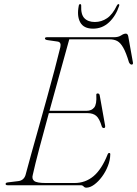

<svg xmlns="http://www.w3.org/2000/svg" viewBox="-20 -876 649 908"><path d="M361.5 0H16Q6.5 0 6.5 -6Q6.5 -12.5 17.5 -13.5L66.5 -19.5Q92 -22.5 100.5 -47.5Q111 -88 127.8 -147.8Q144.5 -207.5 164 -276.8Q183.5 -346 202.8 -415.8Q222 -485.5 238.5 -547.5Q255 -609.5 265.5 -653.5Q270.5 -677 252 -679.5L203.5 -686.5Q192.5 -688.5 192.5 -694Q192.5 -700 202.5 -700H519Q540 -700 552.8 -708.5Q565.5 -717 575 -717Q584 -717 586.5 -704.5L608 -584Q611.5 -570.5 602.5 -570.5Q595.5 -570.5 590 -581Q576.5 -626.5 563.2 -650Q550 -673.5 534.8 -681.8Q519.5 -690 499 -690H307.5Q287.5 -617.5 262.8 -528.5Q238 -439.5 214 -352H389.5Q412.5 -352 425.2 -367.2Q438 -382.5 435.5 -426.5Q434.5 -434 442 -434Q450 -434 451.5 -425.5L477 -282.5Q479 -271.5 472 -270.5Q465 -269.5 461.5 -277.5Q450.5 -315 435.2 -328Q420 -341 393.5 -341H211Q186.5 -252 166 -174.5Q145.5 -97 135 -49Q129.5 -30 141.8 -20.2Q154 -10.5 197 -10.5H332.5Q384 -10.5 422.8 -43.2Q461.5 -76 489.5 -147Q491.5 -152.5 496.5 -152.5Q502 -152.5 501.5 -145.5Q501 -118.5 490.2 -91Q479.5 -63.5 462.2 -40.2Q445 -17 425.5 -2.8Q406 11.5 388 11.5Q380.5 11.5 375.5 5.8Q370.5 0 361.5 0ZM428.5 -772Q460 -772 486.2 -789.8Q512.5 -807.5 532.5 -849.5Q536 -856.5 540.5 -856.5Q545.5 -856.5 543.5 -848.5Q528 -801 496 -770.8Q464 -740.5 420 -740.5Q375.5 -740.5 359.2 -770.8Q343 -801 352.5 -848.5Q353.5 -856.5 359 -856.5Q364 -856.5 364 -849.5Q362 -807.5 379.2 -789.8Q396.5 -772 428.5 -772Z"/></svg>

Font: Fraunces 72pt S000 Thin
Style: Italic
Weight: 100
Italic angle: -16°
Version: Version 1.000; ttfautohint (v1.8.3)